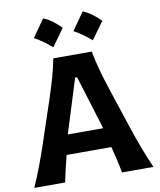

<svg xmlns="http://www.w3.org/2000/svg" viewBox="-108 -1134 1014 1219"><g transform="rotate(-10 398.5 -525.0)"><path d="M12.7 0Q41 -63.5 67.4 -133.5Q93.8 -203.6 114.7 -267.1L205.1 -537.6Q229.5 -611.3 246.1 -670.4Q262.7 -729.5 274.4 -789.1H522Q534.2 -727.1 550 -668.5Q565.9 -609.9 589.8 -537.6L679.2 -266.6Q700.7 -201.2 726.8 -132.3Q752.9 -63.5 780.8 0H578.1Q570.8 -41.5 560.8 -85Q550.8 -128.4 539.6 -170.4H251Q240.2 -127.4 230 -84.2Q219.7 -41 211.4 0ZM509.3 -297.4 402.3 -644.5H389.6L281.2 -297.4ZM509.4 -1049.9Q539.4 -1038.7 567.6 -1017.7Q595.8 -996.8 622.2 -969.9Q581.9 -913.5 541.6 -858.2Q516.9 -880.2 489.2 -900.1Q461.6 -920 429.9 -937.2Q450.3 -966.2 470.2 -994.1Q490 -1022 509.4 -1049.9ZM254.5 -1049.9Q284.6 -1038.7 312.8 -1017.7Q341 -996.8 367.3 -969.9Q327 -913.5 286.7 -858.2Q262 -880.2 234.3 -900.1Q206.7 -920 175 -937.2Q195.4 -966.2 215.3 -994.1Q235.2 -1022 254.5 -1049.9Z"/></g></svg>

Font: Pinar DS1 Bold
Style: Regular
Weight: 700
Designer: Amin Abedi
Version: Version 3.000